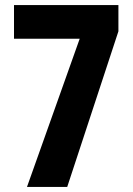

<svg xmlns="http://www.w3.org/2000/svg" viewBox="-20 -734 521 754"><path d="M86 0 293 -582H35V-714H445V-611L244 0Z"/></svg>

Font: Noto Sans ExtraCondensed ExtraBold
Style: Regular
Weight: 800
Width: 2
Designer: Monotype Design Team
Foundry: Monotype Imaging Inc.
Version: Version 2.013; ttfautohint (v1.8.4.7-5d5b)